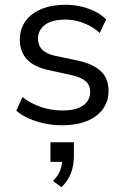

<svg xmlns="http://www.w3.org/2000/svg" viewBox="-20 -515 521 803"><path d="M240 9Q202 9 166.5 1.5Q131 -6 100.5 -19.5Q70 -33 48 -52L74 -109Q98 -90 126 -77.5Q154 -65 183 -59Q212 -53 242 -53Q299 -53 328 -74Q357 -95 357 -131Q357 -159 338 -175.5Q319 -192 278 -201L187 -221Q124 -234 93.5 -266Q63 -298 63 -349Q63 -394 86.5 -426.5Q110 -459 153 -477Q196 -495 253 -495Q287 -495 318 -488Q349 -481 376.5 -467.5Q404 -454 424 -434L397 -377Q378 -395 354 -407.5Q330 -420 304.5 -426.5Q279 -433 253 -433Q197 -433 168 -411Q139 -389 139 -353Q139 -325 157 -307Q175 -289 213 -281L304 -262Q369 -248 401.5 -217.5Q434 -187 434 -135Q434 -91 410 -58.5Q386 -26 342.5 -8.5Q299 9 240 9ZM237 268 202 242Q224 218 232 197Q240 176 240 152L260 162H191V80H289V140Q289 177 276.5 209.5Q264 242 237 268Z"/></svg>

Font: NunitoSans1
Style: Book
Weight: 400
Designer: Vernon Adams
Foundry: Vernon Adams
Version: Version 3.101;gftools[0.9.27]